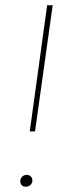

<svg xmlns="http://www.w3.org/2000/svg" viewBox="-20 -701 266 729"><path d="M93 -202 159 -681H180L113 -202ZM57 -13Q57 -23 64 -30Q71 -37 81 -37Q91 -37 97 -31Q103 -25 103 -16Q103 -6 96 1Q89 8 78 8Q68 8 62.5 2Q57 -4 57 -13Z"/></svg>

Font: Fira Sans Condensed Thin
Style: Italic
Weight: 250
Width: 3
Italic angle: -8°
Designer: Carrois Corporate & Edenspiekermann AG
Foundry: Carrois Corporate GbR & Edenspiekermann AG
Version: Version 4.203